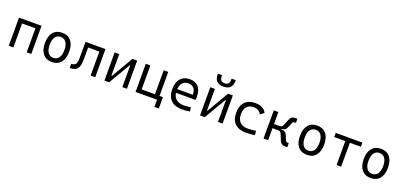

<svg xmlns="http://www.w3.org/2000/svg" viewBox="30 -1983 6971 3316"><g transform="rotate(20 3515.5 -325.5)"><path d="M415.5 0V-440.9H170.4V0H85.9V-517.6H500V0Z M878.9 9.8Q772.9 9.8 714.6 -60.5Q656.2 -130.9 656.2 -258.8Q656.2 -387.2 714.6 -457.3Q772.9 -527.3 878.9 -527.3Q984.9 -527.3 1043.2 -457.3Q1101.6 -387.2 1101.6 -258.8Q1101.6 -130.9 1043.2 -60.5Q984.9 9.8 878.9 9.8ZM878.9 -66.9Q943.8 -66.9 979 -116.9Q1014.2 -167 1014.2 -258.8Q1014.2 -350.6 979 -400.6Q943.8 -450.7 878.9 -450.7Q814 -450.7 778.8 -400.6Q743.7 -350.6 743.7 -258.8Q743.7 -167 778.8 -116.9Q814 -66.9 878.9 -66.9Z M1206.5 0V-76.7Q1263.7 -76.7 1286.1 -109.4Q1308.6 -142.1 1308.6 -225.1V-517.6H1674.8V0H1590.3V-440.9H1384.3V-228.5Q1384.3 -143.1 1367.4 -93Q1350.6 -43 1311.8 -21.5Q1272.9 0 1206.5 0Z M1843.8 0V-517.6H1928.2V-120.6H1938L2170.9 -517.6H2257.8V0H2173.3V-397H2163.6L1930.7 0Z M2416 0V-517.6H2500.5V-76.7H2745.1V-517.6H2829.1V-76.7H2891.6V131.8H2811V0Z M3267.6 9.8Q3137.2 9.8 3066.2 -60.5Q2995.1 -130.9 2995.1 -261.7Q2995.1 -387.7 3055.2 -457.5Q3115.2 -527.3 3224.6 -527.3Q3327.6 -527.3 3384 -464.4Q3440.4 -401.4 3440.4 -283.2Q3440.4 -250.5 3437.5 -224.6H3077.1Q3087.9 -147.5 3140.1 -106.7Q3192.4 -65.9 3279.3 -65.9Q3339.8 -65.9 3404.3 -79.6L3415 -3.9Q3375 3.9 3337.4 6.8Q3299.8 9.8 3267.6 9.8ZM3075.7 -292H3362.3Q3362.3 -368.7 3326.2 -410.2Q3290 -451.7 3225.6 -451.7Q3159.7 -451.7 3120.6 -410.2Q3081.5 -368.7 3075.7 -292Z M3601.6 0V-517.6H3686V-120.6H3695.8L3928.7 -517.6H4015.6V0H3931.2V-397H3921.4L3688.5 0ZM3808.6 -604.5Q3723.1 -604.5 3683.1 -648.7Q3643.1 -692.9 3643.1 -782.7H3719.7Q3719.7 -721.7 3739.7 -693.8Q3759.8 -666 3808.6 -666Q3857.9 -666 3877.7 -694.3Q3897.5 -722.7 3897.5 -782.7H3974.1Q3974.1 -692.4 3933.8 -648.4Q3893.6 -604.5 3808.6 -604.5Z M4444.3 9.8Q4313 9.8 4242.4 -59.6Q4171.9 -128.9 4171.9 -259.8Q4171.9 -386.7 4239 -457Q4306.2 -527.3 4430.7 -527.3Q4504.9 -527.3 4557.9 -499.3Q4610.8 -471.2 4633.3 -419.9L4566.9 -371.1Q4543.5 -411.6 4506.8 -431.2Q4470.2 -450.7 4426.8 -450.7Q4346.2 -450.7 4301.8 -402.1Q4257.3 -353.5 4257.3 -264.6Q4257.3 -168 4307.6 -117.4Q4357.9 -66.9 4452.6 -66.9Q4490.2 -66.9 4527.3 -70.8Q4564.5 -74.7 4600.1 -81.1L4609.9 -5.9Q4569.8 3.4 4527.3 6.6Q4484.9 9.8 4444.3 9.8Z M4768.6 0V-517.6H4853V-296.9H4954.1Q4981.9 -296.9 4995.1 -307.1Q5008.3 -317.4 5017.1 -338.9L5059.6 -443.4Q5078.1 -488.8 5102.5 -504.4Q5127 -520 5175.8 -520H5201.7V-443.4H5181.6Q5164.1 -443.4 5154.3 -438Q5144.5 -432.6 5138.2 -417L5097.7 -320.8Q5085.4 -292.5 5063.2 -278.3Q5041 -264.2 5005.4 -264.2V-253.4H5008.3Q5080.1 -253.4 5104 -196.8L5144.5 -100.6Q5151.4 -85.4 5161.1 -79.8Q5170.9 -74.2 5188 -74.2H5205.1V2.4H5179.2Q5130.4 2.4 5104.2 -13.2Q5078.1 -28.8 5059.6 -74.2L5017.1 -178.7Q5008.3 -200.2 4995.1 -210.4Q4981.9 -220.7 4954.1 -220.7H4853V0Z M5566.4 9.8Q5460.4 9.8 5402.1 -60.5Q5343.8 -130.9 5343.8 -258.8Q5343.8 -387.2 5402.1 -457.3Q5460.4 -527.3 5566.4 -527.3Q5672.4 -527.3 5730.7 -457.3Q5789.1 -387.2 5789.1 -258.8Q5789.1 -130.9 5730.7 -60.5Q5672.4 9.8 5566.4 9.8ZM5566.4 -66.9Q5631.3 -66.9 5666.5 -116.9Q5701.7 -167 5701.7 -258.8Q5701.7 -350.6 5666.5 -400.6Q5631.3 -450.7 5566.4 -450.7Q5501.5 -450.7 5466.3 -400.6Q5431.2 -350.6 5431.2 -258.8Q5431.2 -167 5466.3 -116.9Q5501.5 -66.9 5566.4 -66.9Z M6110.4 0V-440.9H5907.2V-517.6H6397.5V-440.9H6194.3V0Z M6738.3 9.8Q6632.3 9.8 6574 -60.5Q6515.6 -130.9 6515.6 -258.8Q6515.6 -387.2 6574 -457.3Q6632.3 -527.3 6738.3 -527.3Q6844.2 -527.3 6902.6 -457.3Q6960.9 -387.2 6960.9 -258.8Q6960.9 -130.9 6902.6 -60.5Q6844.2 9.8 6738.3 9.8ZM6738.3 -66.9Q6803.2 -66.9 6838.4 -116.9Q6873.5 -167 6873.5 -258.8Q6873.5 -350.6 6838.4 -400.6Q6803.2 -450.7 6738.3 -450.7Q6673.3 -450.7 6638.2 -400.6Q6603 -350.6 6603 -258.8Q6603 -167 6638.2 -116.9Q6673.3 -66.9 6738.3 -66.9Z"/></g></svg>

Font: Cascadia Mono SemiLight
Style: Regular
Weight: 350
Monospace: yes
Designer: Aaron Bell
Foundry: Saja Typeworks
Version: Version 2404.023; ttfautohint (v1.8.4)